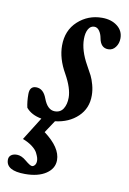

<svg xmlns="http://www.w3.org/2000/svg" viewBox="-127 -474 510 758"><g transform="rotate(10 128.0 -95.0)"><path d="M27.3 235.4Q-48.8 235.4 -48.8 191.4Q-48.8 179.7 -40.3 172.9Q-31.7 166 -16.6 166Q1.5 166 21 182.6Q41.5 199.7 48.8 199.7Q55.2 199.7 60.3 193.4Q65.4 187 65.4 176.3Q65.4 170.4 63.5 163.6Q61.5 156.7 55.7 145Q49.8 133.3 34.2 121.3Q18.6 109.4 -4.4 100.6L53.2 8.8Q12.2 1.5 -8.8 -23.9Q-14.2 -47.4 -14.2 -77.6Q-14.2 -109.4 11.7 -109.4Q41 -109.4 54.7 -71.8Q70.8 -28.8 100.1 -28.8Q122.6 -28.8 133.8 -46.6Q145 -64.5 145 -91.3Q145 -128.9 115.2 -182.1Q83.5 -237.3 83.5 -289.6Q83.5 -350.6 124 -387.7Q164.6 -424.8 220.7 -424.8Q257.8 -424.8 281.7 -406.2Q305.7 -387.7 305.7 -357.4Q305.7 -336.9 294.4 -321.8Q283.2 -306.6 265.1 -306.6Q234.9 -306.6 228 -344.7Q225.1 -361.3 216.8 -373Q208.5 -384.8 196.3 -384.8Q181.2 -384.8 172.6 -369.6Q164.1 -354.5 164.1 -330.1Q164.1 -284.2 194.3 -230.5Q208 -206.5 214.8 -192.9Q221.7 -179.2 227.5 -158Q233.4 -136.7 233.4 -115.7Q233.9 -64 198.5 -30.3Q163.1 3.4 107.9 9.8L75.2 59.1Q142.6 109.4 142.6 159.7Q142.6 193.4 111.3 214.4Q80.1 235.4 27.3 235.4Z"/></g></svg>

Font: Elstob 18pt SemiBold
Style: Italic
Weight: 600
Italic angle: -20°
Designer: Peter S. Baker
Version: Version 1.015